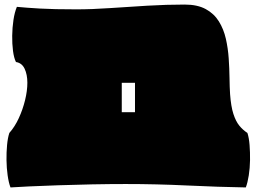

<svg xmlns="http://www.w3.org/2000/svg" viewBox="-20 -805 1125 842"><path d="M26 17Q18 -4 13.5 -36Q9 -68 8.5 -102.5Q8 -137 11 -169Q14 -201 21 -222Q45 -249 62.5 -287Q80 -325 90 -366Q100 -407 100 -442Q100 -478 88 -503.5Q76 -529 50 -533Q41 -551 37 -582Q33 -613 33.5 -648.5Q34 -684 39 -717.5Q44 -751 54 -775Q95 -771 155 -767.5Q215 -764 315 -764Q383 -764 462.5 -769.5Q542 -775 626 -780Q710 -785 790 -785Q846 -785 882.5 -765Q919 -745 940 -711Q961 -677 970.5 -635Q980 -593 983 -548.5Q986 -504 986.5 -463.5Q987 -423 989 -392Q993 -338 1003.5 -305.5Q1014 -273 1029.5 -254Q1045 -235 1065 -222Q1072 -201 1074.5 -169Q1077 -137 1076.5 -102.5Q1076 -68 1071 -36Q1066 -4 1058 17Q938 15 802 8.5Q666 2 531 2Q462 2 384.5 3.5Q307 5 235 7.5Q163 10 107.5 12.5Q52 15 26 17ZM514 -313H572V-442H514Z"/></svg>

Font: Oi
Style: Regular
Weight: 400
Designer: Kostas Bartsokas, Mohamad Dakak
Foundry: Foundry5
Version: Version 4.000